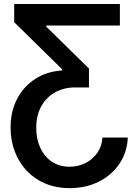

<svg xmlns="http://www.w3.org/2000/svg" viewBox="-20 -748 701 983"><path d="M634.3 -43.9Q631.3 31.7 591.3 90.6Q551.3 149.4 485.1 182.4Q418.9 215.3 335.9 215.3Q269 215.3 213.6 192.4Q158.2 169.4 118.2 127.7Q78.1 85.9 56.2 29.1Q34.2 -27.8 34.2 -95.7Q34.2 -177.7 67.6 -241.7Q101.1 -305.7 160.4 -344Q219.7 -382.3 297.4 -387.2V-394L52.7 -634.3V-727.5H593.8V-617.2H216.8V-611.8L435.5 -397V-300.3H366.7Q308.1 -300.8 262.5 -275.4Q216.8 -250 191.2 -203.6Q165.5 -157.2 165.5 -93.3Q165.5 -36.6 186 8.3Q206.5 53.2 244.9 79.3Q283.2 105.5 335.9 105.5Q381.3 105.5 418.5 86.4Q455.6 67.4 478.8 33.7Q502 0 504.4 -43.9Z"/></svg>

Font: Inter 28pt SemiBold
Style: Regular
Weight: 600
Designer: Rasmus Andersson
Foundry: rsms
Version: Version 4.001;git-66647c0bb